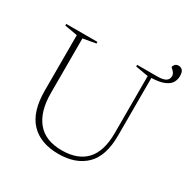

<svg xmlns="http://www.w3.org/2000/svg" viewBox="-176 -948 1103 1120"><g transform="rotate(30 375.0 -388.5)"><path d="M709.5 -714.5Q709.5 -726.5 702.5 -736.2Q695.5 -746 688.2 -752Q681 -758 681 -759.5Q681 -768 689.2 -777.5Q697.5 -787 713 -787Q728.5 -787 739 -775.8Q749.5 -764.5 749.5 -737.5Q749.5 -714.5 738 -694.2Q726.5 -674 696.5 -660.8Q666.5 -647.5 610 -645V-257Q610 -119 543.8 -54.5Q477.5 10 361.5 10Q240 10 174.2 -59Q108.5 -128 108.5 -271V-644L22.5 -659V-670H232.5V-659L146.5 -644V-276Q146.5 -152.5 201.5 -85.2Q256.5 -18 368 -18Q475 -18 530.5 -77.8Q586 -137.5 586 -260.5V-644L500 -659V-670H633Q674.5 -670 692 -681.2Q709.5 -692.5 709.5 -714.5Z"/></g></svg>

Font: Newsreader 16pt ExtraLight
Style: Regular
Weight: 275
Designer: Hugues Gentile
Foundry: Production Type
Version: Version 1.003; ttfautohint (v1.8.3)